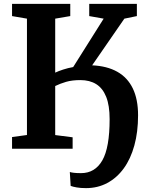

<svg xmlns="http://www.w3.org/2000/svg" viewBox="-20 -763 749 985"><path d="M618 -667.3 452.7 -427.9Q529.4 -424.4 582 -394.7Q634.5 -365 661.4 -309.2Q688.3 -253.4 688.3 -171.4Q688.3 -86 669.3 -16.9Q650.3 52.2 614.8 101Q579.2 149.8 530.2 175.9Q481.2 202.1 421.2 202.1Q393.7 202.1 373.4 198.5Q353.2 194.9 342.5 190.7L338.2 119.4Q345.5 121.9 359.6 123.6Q373.7 125.2 395.8 125.2Q467.4 125.2 504.9 59.9Q542.4 -5.4 542.4 -151.8Q542.4 -222 524.8 -266.1Q507.2 -310.2 473.8 -331.2Q440.3 -352.1 392.4 -352.1Q349.8 -352.1 319 -343.1Q288.2 -334 263.2 -321.7V-70.1L352.6 -58.6V0H41.8V-59.9L118.3 -70.4V-667.3L41.8 -680.5V-743H340.5V-680.5L263.2 -667.3V-390.4Q279.2 -398 303.8 -406.1Q328.3 -414.1 355.4 -419L511.8 -667.3L437.8 -680.5V-743H682.2V-680.5Z"/></svg>

Font: Merriweather 7pt Light
Style: Regular
Weight: 300
Designer: Eben Sorkin
Foundry: Eben Sorkin
Version: Version 2.200;gftools[0.9.31]